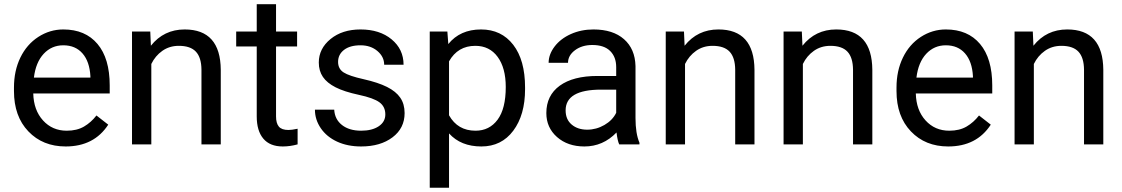

<svg xmlns="http://www.w3.org/2000/svg" viewBox="-20 -676 5254 899"><path d="M287.6 9.8Q180.2 9.8 112.8 -60.8Q45.4 -131.3 45.4 -249.5V-266.1Q45.4 -344.7 75.4 -406.5Q105.5 -468.3 159.4 -503.2Q213.4 -538.1 276.4 -538.1Q379.4 -538.1 436.5 -470.2Q493.7 -402.3 493.7 -275.9V-238.3H135.7Q137.7 -160.2 181.4 -112.1Q225.1 -64 292.5 -64Q340.3 -64 373.5 -83.5Q406.7 -103 431.6 -135.3L486.8 -92.3Q420.4 9.8 287.6 9.8ZM276.4 -463.9Q221.7 -463.9 184.6 -424.1Q147.5 -384.3 138.7 -312.5H403.3V-319.3Q399.4 -388.2 366.2 -426Q333 -463.9 276.4 -463.9Z M683.6 -528.3 686.5 -461.9Q747.1 -538.1 844.7 -538.1Q1012.2 -538.1 1013.7 -349.1V0H923.3V-349.6Q922.9 -406.7 897.2 -434.1Q871.6 -461.4 817.4 -461.4Q773.4 -461.4 740.2 -438Q707 -414.6 688.5 -376.5V0H598.1V-528.3Z M1272.5 -656.2V-528.3H1371.1V-458.5H1272.5V-130.9Q1272.5 -99.1 1285.6 -83.3Q1298.8 -67.4 1330.6 -67.4Q1346.2 -67.4 1373.5 -73.2V0Q1337.9 9.8 1304.2 9.8Q1243.7 9.8 1212.9 -26.9Q1182.1 -63.5 1182.1 -130.9V-458.5H1085.9V-528.3H1182.1V-656.2Z M1784.2 -140.1Q1784.2 -176.8 1756.6 -197Q1729 -217.3 1660.4 -231.9Q1591.8 -246.6 1551.5 -267.1Q1511.2 -287.6 1491.9 -315.9Q1472.7 -344.2 1472.7 -383.3Q1472.7 -448.2 1527.6 -493.2Q1582.5 -538.1 1668 -538.1Q1757.8 -538.1 1813.7 -491.7Q1869.6 -445.3 1869.6 -373H1778.8Q1778.8 -410.2 1747.3 -437Q1715.8 -463.9 1668 -463.9Q1618.7 -463.9 1590.8 -442.4Q1563 -420.9 1563 -386.2Q1563 -353.5 1588.9 -336.9Q1614.7 -320.3 1682.4 -305.2Q1750 -290 1792 -269Q1834 -248 1854.2 -218.5Q1874.5 -189 1874.5 -146.5Q1874.5 -75.7 1817.9 -33Q1761.2 9.8 1670.9 9.8Q1607.4 9.8 1558.6 -12.7Q1509.8 -35.2 1482.2 -75.4Q1454.6 -115.7 1454.6 -162.6H1544.9Q1547.4 -117.2 1581.3 -90.6Q1615.2 -64 1670.9 -64Q1722.2 -64 1753.2 -84.7Q1784.2 -105.5 1784.2 -140.1Z M2438.5 -258.3Q2438.5 -137.7 2383.3 -64Q2328.1 9.8 2233.9 9.8Q2137.7 9.8 2082.5 -51.3V203.1H1992.2V-528.3H2074.7L2079.1 -469.7Q2134.3 -538.1 2232.4 -538.1Q2327.6 -538.1 2383.1 -466.3Q2438.5 -394.5 2438.5 -266.6ZM2348.1 -268.6Q2348.1 -357.9 2310.1 -409.7Q2272 -461.4 2205.6 -461.4Q2123.5 -461.4 2082.5 -388.7V-136.2Q2123 -64 2206.5 -64Q2271.5 -64 2309.8 -115.5Q2348.1 -167 2348.1 -268.6Z M2879.4 0Q2871.6 -15.6 2866.7 -55.7Q2803.7 9.8 2716.3 9.8Q2638.2 9.8 2588.1 -34.4Q2538.1 -78.6 2538.1 -146.5Q2538.1 -229 2600.8 -274.7Q2663.6 -320.3 2777.3 -320.3H2865.2V-361.8Q2865.2 -409.2 2836.9 -437.3Q2808.6 -465.3 2753.4 -465.3Q2705.1 -465.3 2672.4 -440.9Q2639.6 -416.5 2639.6 -381.8H2548.8Q2548.8 -421.4 2576.9 -458.3Q2605 -495.1 2653.1 -516.6Q2701.2 -538.1 2758.8 -538.1Q2850.1 -538.1 2901.9 -492.4Q2953.6 -446.8 2955.6 -366.7V-123.5Q2955.6 -50.8 2974.1 -7.8V0ZM2729.5 -68.8Q2772 -68.8 2810.1 -90.8Q2848.1 -112.8 2865.2 -147.9V-256.3H2794.4Q2628.4 -256.3 2628.4 -159.2Q2628.4 -116.7 2656.7 -92.8Q2685.1 -68.8 2729.5 -68.8Z M3182.6 -528.3 3185.5 -461.9Q3246.1 -538.1 3343.8 -538.1Q3511.2 -538.1 3512.7 -349.1V0H3422.4V-349.6Q3421.9 -406.7 3396.2 -434.1Q3370.6 -461.4 3316.4 -461.4Q3272.5 -461.4 3239.3 -438Q3206.1 -414.6 3187.5 -376.5V0H3097.2V-528.3Z M3734.4 -528.3 3737.3 -461.9Q3797.9 -538.1 3895.5 -538.1Q4063 -538.1 4064.5 -349.1V0H3974.1V-349.6Q3973.6 -406.7 3948 -434.1Q3922.4 -461.4 3868.2 -461.4Q3824.2 -461.4 3791 -438Q3757.8 -414.6 3739.3 -376.5V0H3648.9V-528.3Z M4419.9 9.8Q4312.5 9.8 4245.1 -60.8Q4177.7 -131.3 4177.7 -249.5V-266.1Q4177.7 -344.7 4207.8 -406.5Q4237.8 -468.3 4291.7 -503.2Q4345.7 -538.1 4408.7 -538.1Q4511.7 -538.1 4568.8 -470.2Q4626 -402.3 4626 -275.9V-238.3H4268.1Q4270 -160.2 4313.7 -112.1Q4357.4 -64 4424.8 -64Q4472.7 -64 4505.9 -83.5Q4539.1 -103 4564 -135.3L4619.1 -92.3Q4552.7 9.8 4419.9 9.8ZM4408.7 -463.9Q4354 -463.9 4316.9 -424.1Q4279.8 -384.3 4271 -312.5H4535.6V-319.3Q4531.7 -388.2 4498.5 -426Q4465.3 -463.9 4408.7 -463.9Z M4815.9 -528.3 4818.8 -461.9Q4879.4 -538.1 4977.1 -538.1Q5144.5 -538.1 5146 -349.1V0H5055.7V-349.6Q5055.2 -406.7 5029.5 -434.1Q5003.9 -461.4 4949.7 -461.4Q4905.8 -461.4 4872.6 -438Q4839.4 -414.6 4820.8 -376.5V0H4730.5V-528.3Z"/></svg>

Font: Vazir FD
Style: Regular-FD
Weight: 400
Designer: Saber Rastikerdar
Foundry: Saber Rastikerdar
Version: Version 30.0.0